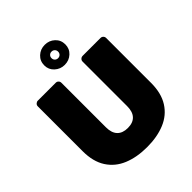

<svg xmlns="http://www.w3.org/2000/svg" viewBox="-250 -1075 1237 1237"><g transform="rotate(-45 368.0 -456.5)"><path d="M369 10Q276 10 205.5 -19Q135 -48 95.5 -109.5Q56 -171 56 -265V-674Q56 -685 64 -692.5Q72 -700 82 -700H245Q256 -700 263.5 -692.5Q271 -685 271 -674V-268Q271 -217 296 -191Q321 -165 368 -165Q415 -165 439.5 -191Q464 -217 464 -268V-674Q464 -685 472 -692.5Q480 -700 491 -700H653Q664 -700 671.5 -692.5Q679 -685 679 -674V-265Q679 -171 640 -109.5Q601 -48 531 -19Q461 10 369 10ZM368 -740Q329 -740 300.5 -766Q272 -792 272 -831Q272 -871 300 -897Q328 -923 368 -923Q408 -923 436 -897Q464 -871 464 -831Q464 -792 436 -766Q408 -740 368 -740ZM368 -801Q381 -801 389.5 -809.5Q398 -818 398 -831Q398 -844 389.5 -852.5Q381 -861 368 -861Q355 -861 346.5 -852.5Q338 -844 338 -831Q338 -818 346.5 -809.5Q355 -801 368 -801Z"/></g></svg>

Font: Rubik ExtraBold
Style: Regular
Weight: 800
Designer: Hubert and Fischer
Foundry: Hubert and Fischer
Version: Version 2.300;gftools[0.9.30]